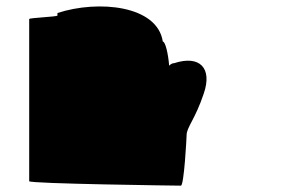

<svg xmlns="http://www.w3.org/2000/svg" viewBox="-20 -585 909 605"><path d="M72 -14C72 -6 540 0 550 0C560 0 568 -152 568 -159C568 -184 595 -209 622 -290C650 -371 609 -412 529 -386C523 -386 518 -383 513 -378C510 -416 501 -454 493 -454C476 -568 290 -586 161 -544V-536C160 -532 72 -529 72 -525Z"/></svg>

Font: Ampere
Style: UltExt
Weight: 400
Version: Version 1